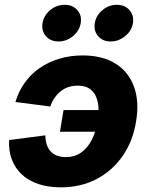

<svg xmlns="http://www.w3.org/2000/svg" viewBox="-20 -783 630 813"><path d="M237.3 10.3Q184.6 10.3 142.8 -3.7Q101.1 -17.6 72.8 -43.9Q44.4 -70.3 30.3 -107.2Q16.1 -144 18.6 -189.9L171.9 -210Q172.4 -188.5 177.7 -171.4Q183.1 -154.3 194.1 -142.3Q205.1 -130.4 221.4 -124Q237.8 -117.7 259.3 -117.7Q295.4 -117.7 322.8 -136.5Q350.1 -155.3 367.9 -189.5Q385.7 -223.6 393.1 -269.5Q400.9 -315.4 394.3 -349.1Q387.7 -382.8 366.7 -401.6Q345.7 -420.4 309.6 -420.4Q288.1 -420.4 269.8 -414.3Q251.5 -408.2 236.8 -396.5Q222.2 -384.8 210.9 -368.4Q199.7 -352.1 192.9 -332L45.4 -351.1Q58.6 -396 84.7 -432.6Q110.8 -469.2 147.9 -494.9Q185.1 -520.5 231.2 -534.4Q277.3 -548.3 329.6 -548.3Q414.1 -548.3 469.5 -513.4Q524.9 -478.5 547.6 -415.5Q570.3 -352.5 556.2 -268.6Q543 -185.5 499.3 -122.6Q455.6 -59.6 388.7 -24.7Q321.8 10.3 237.3 10.3ZM390.6 -225.1H233.9L249 -316.9H405.8ZM448.7 -607.4Q415 -607.4 395.5 -630.1Q376 -652.8 381.3 -685.1Q386.7 -717.8 413.8 -740.2Q440.9 -762.7 474.6 -762.7Q508.8 -762.7 528.3 -740.2Q547.9 -717.8 543 -685.1Q537.6 -652.8 510 -630.1Q482.4 -607.4 448.7 -607.4ZM227.5 -607.4Q193.8 -607.4 174.3 -630.1Q154.8 -652.8 160.2 -685.1Q165.5 -717.8 192.6 -740.2Q219.7 -762.7 253.9 -762.7Q287.6 -762.7 307.4 -740.2Q327.1 -717.8 321.8 -685.1Q316.4 -652.8 289.1 -630.1Q261.7 -607.4 227.5 -607.4Z"/></svg>

Font: Inter 17pt ExtraBold
Style: Italic
Weight: 800
Italic angle: -9.3988°
Version: Version 4.001;git-66647c0bb